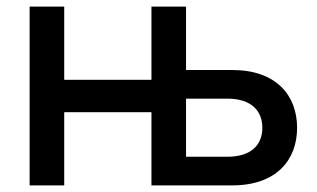

<svg xmlns="http://www.w3.org/2000/svg" viewBox="-20 -560 958 580"><path d="M174 0V-221H437.5V0H682C814.5 0 877.5 -76.5 877.5 -174C877.5 -271.5 814.5 -348.5 682 -348.5H542V-540H437.5V-319H174V-540H69.5V0ZM542 -86.5V-262H667C740.5 -262 772.5 -224 772.5 -174C772.5 -124 740.5 -86.5 667 -86.5Z"/></svg>

Font: Vela Sans SemBd
Style: Regular
Weight: 600
Designer: Principal design: Mikhail Sharanda - project Manrope.
Design modification: Ravid Balaliev
Foundry: Mikhail Sharanda
Version: Version 1.001